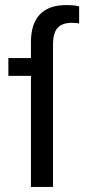

<svg xmlns="http://www.w3.org/2000/svg" viewBox="-20 -737 345 757"><path d="M292 -712V-644Q283 -647 263 -647Q225 -647 207 -627Q189 -607 189 -561V0H102V-438H13V-508H102V-571Q102 -644 137.5 -680.5Q173 -717 241 -717Q272 -717 292 -712Z"/></svg>

Font: CST
Style: Regular
Weight: 400
Version: Version 1.00